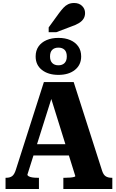

<svg xmlns="http://www.w3.org/2000/svg" viewBox="-20 -1262 775 1282"><path d="M183 -299H458L464 -224H177ZM306 -654 331 -628 163 -96Q163 -90 171.5 -85Q180 -80 195 -77.5Q210 -75 229 -75H240V0H17V-75H22Q46 -75 61 -86Q76 -97 86 -129L273 -714H472L662 -121Q671 -94 686.5 -84.5Q702 -75 725 -75H730V0H403V-75H416Q436 -75 451 -76.5Q466 -78 474.5 -80.5Q483 -83 483 -86ZM314 -885Q314 -856 329 -841Q344 -826 370 -826Q396 -826 411 -841Q426 -856 426 -885Q426 -915 411 -929.5Q396 -944 370 -944Q344 -944 329 -929.5Q314 -915 314 -885ZM522 -885Q522 -829 480.5 -795.5Q439 -762 370 -762Q302 -762 260 -795Q218 -828 218 -885Q218 -924 237 -951.5Q256 -979 290.5 -994Q325 -1009 370 -1009Q416 -1009 450 -994Q484 -979 503 -951.5Q522 -924 522 -885ZM374 -1174 305 -1079V-1047H356L456 -1085Q486 -1095 506.5 -1107.5Q527 -1120 537.5 -1136.5Q548 -1153 548 -1175Q548 -1203 528 -1222.5Q508 -1242 475 -1242Q452 -1242 434.5 -1233.5Q417 -1225 403 -1209.5Q389 -1194 374 -1174Z"/></svg>

Font: Roboto Serif 20pt
Style: Bold
Weight: 700
Version: Version 1.008